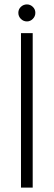

<svg xmlns="http://www.w3.org/2000/svg" viewBox="-20 -849 244 869"><path d="M63 -791Q63 -807 74.5 -818Q86 -829 102 -829Q117 -829 128.5 -818Q140 -807 140 -791Q140 -775 128.5 -763.5Q117 -752 102 -752Q86 -752 74.5 -763.5Q63 -775 63 -791ZM75 -699H128V0H75Z"/></svg>

Font: Prompt ExtraLight
Style: Regular
Weight: 275
Designer: Katatrad Team
Foundry: CadsonDemak
Version: Version 1.001